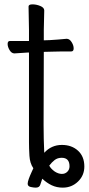

<svg xmlns="http://www.w3.org/2000/svg" viewBox="-20 -665 407 881"><path d="M144 196Q135 196 121 193Q107 190 107 178Q107 170 112 156Q117 142 123.5 128Q130 114 133 107Q117 84 115 49.5Q113 15 113 -12V-424H108Q107 -424 47 -420H46Q33 -420 24 -435Q15 -450 15 -463.5Q15 -477 26 -477H113V-528L111 -635Q111 -645 129 -645Q147 -645 165 -637.5Q183 -630 183 -617L181 -528V-480L209 -481Q245 -483 285 -487H286Q299 -487 308.5 -472Q318 -457 318 -443Q318 -429 307 -429H268Q240 -429 220 -428L181 -427L180 -92Q180 -29 183 36Q216 0 264 0Q309 0 338 26.5Q367 53 367 99Q367 140 338 168Q309 196 268 196Q240 196 217 185Q194 174 174 155Q169 168 165 182Q161 196 144 196ZM264 133Q279 133 289 123Q299 113 299 98Q299 59 263 59Q244 59 230.5 69.5Q217 80 206 95Q213 109 231 122Q248 133 264 133Z"/></svg>

Font: LXGW Bright TC
Style: Regular
Weight: 400
Designer: Christian Thalmann (Catharsis Fonts)
Foundry: LXGW / Christian Thalmann (Catharsis Fonts) / Fontworks Inc.
Version: Version 5.501